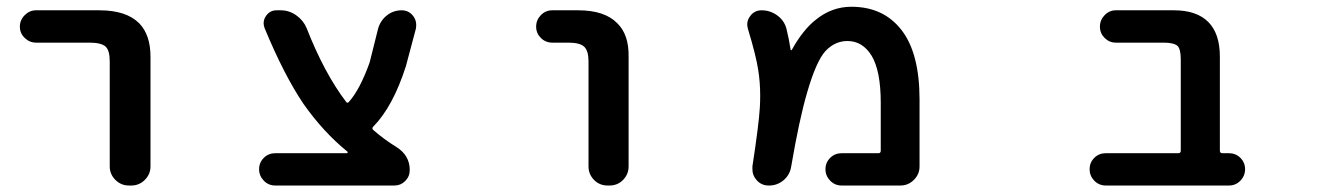

<svg xmlns="http://www.w3.org/2000/svg" viewBox="-20 -579 4040 580"><path d="M369.1 -18.6Q345.7 -18.6 328.6 -35.6Q311.5 -52.7 311.5 -76.2V-393.6Q311.5 -426.8 298.8 -438.5Q285.2 -450.2 250 -450.2H88.9Q69.3 -450.2 54.7 -464.4Q40 -478.5 40 -498.5Q40 -518.6 54.7 -533.2Q69.3 -547.9 88.9 -547.9H280.3Q361.3 -547.9 400.4 -508.8Q434.6 -473.6 434.6 -408.2V-76.2Q434.6 -52.7 417.5 -35.6Q400.4 -18.6 377 -18.6Z M811.5 -18.6Q791 -18.6 776.9 -33.2Q762.7 -47.9 762.7 -67.9Q762.7 -87.9 776.9 -102.1Q791 -116.2 811.5 -116.2H1027.3Q1029.3 -116.2 1030.3 -118.2Q1031.2 -120.1 1029.3 -121.1Q957 -179.7 896.5 -265.6Q837.9 -352.5 779.3 -494.1Q776.4 -502 776.4 -508.8Q776.4 -520.5 783.2 -530.3Q794.9 -547.9 815.4 -547.9H828.1Q853.5 -547.9 875 -532.7Q896.5 -517.6 906.2 -494.1Q960 -357.4 1025.4 -271.5Q1029.3 -265.6 1034.2 -271.5Q1067.4 -308.6 1096.7 -390.6L1122.1 -492.2Q1128.9 -516.6 1148.4 -532.2Q1168 -547.9 1193.4 -547.9Q1214.8 -547.9 1228.5 -530.3Q1237.3 -518.6 1237.3 -503.9Q1237.3 -498 1236.3 -492.2L1206.1 -378.9Q1167 -256.8 1107.4 -196.3Q1102.5 -191.4 1107.4 -186.5Q1139.6 -158.2 1177.7 -134.8Q1217.8 -109.4 1217.8 -65.4Q1217.8 -45.9 1204.1 -32.2Q1190.4 -18.6 1171.9 -18.6Z M1815.4 -18.6Q1791 -18.6 1774.4 -35.6Q1757.8 -52.7 1757.8 -76.2V-393.6Q1757.8 -425.8 1744.6 -438Q1731.4 -450.2 1696.3 -450.2H1648.4Q1627.9 -450.2 1613.8 -464.4Q1599.6 -478.5 1599.6 -498.5Q1599.6 -518.6 1613.8 -533.2Q1627.9 -547.9 1648.4 -547.9H1726.6Q1806.6 -547.9 1844.7 -508.8Q1879.9 -474.6 1878.9 -408.2V-76.2Q1878.9 -52.7 1862.3 -35.6Q1845.7 -18.6 1821.3 -18.6Z M2522.5 -18.6Q2502 -18.6 2487.8 -33.2Q2473.6 -47.9 2473.6 -67.9Q2473.6 -87.9 2487.8 -102.1Q2502 -116.2 2522.5 -116.2H2633.8Q2640.6 -116.2 2640.6 -124V-268.6Q2640.6 -364.3 2613.3 -410.2Q2585.9 -455.1 2540 -455.1Q2502 -455.1 2473.6 -424.8Q2445.3 -393.6 2418 -298.8Q2394.5 -218.8 2370.1 -76.2Q2366.2 -50.8 2347.2 -34.7Q2328.1 -18.6 2303.7 -18.6H2301.8Q2279.3 -18.6 2264.6 -36.1Q2252.9 -49.8 2252.9 -67.4Q2252.9 -71.3 2252.9 -76.2Q2272.5 -204.1 2275.4 -254.9Q2276.4 -272.5 2276.4 -290Q2276.4 -331.1 2270.5 -367.2Q2264.6 -408.2 2239.3 -492.2Q2237.3 -499 2237.3 -505.9Q2237.3 -518.6 2246.1 -530.3Q2258.8 -547.9 2280.3 -547.9Q2306.6 -547.9 2327.6 -532.7Q2348.6 -517.6 2355.5 -493.2Q2363.3 -461.9 2368.2 -429.7Q2368.2 -427.7 2369.6 -427.2Q2371.1 -426.8 2372.1 -428.7Q2405.3 -488.3 2443.4 -518.6Q2492.2 -558.6 2551.8 -558.6Q2649.4 -558.6 2704.1 -487.3Q2757.8 -417 2757.8 -278.3V-76.2Q2757.8 -52.7 2740.7 -35.6Q2723.6 -18.6 2700.2 -18.6Z M3320.3 -18.6Q3299.8 -18.6 3285.6 -33.2Q3271.5 -47.9 3271.5 -67.9Q3271.5 -87.9 3285.6 -102.1Q3299.8 -116.2 3320.3 -116.2H3540Q3546.9 -116.2 3546.9 -124V-399.4Q3546.9 -430.7 3537.1 -440.4Q3525.4 -450.2 3495.1 -450.2H3350.6Q3331.1 -450.2 3316.9 -464.4Q3302.7 -478.5 3302.7 -498.5Q3302.7 -518.6 3316.9 -533.2Q3331.1 -547.9 3350.6 -547.9H3526.4Q3594.7 -547.9 3629.9 -512.7Q3665 -477.5 3665 -408.2V-124Q3665 -116.2 3672.9 -116.2H3692.4Q3712.9 -116.2 3727.1 -102.1Q3741.2 -87.9 3741.2 -67.9Q3741.2 -47.9 3727.1 -33.2Q3712.9 -18.6 3692.4 -18.6Z"/></svg>

Font: Rounded Mgen+ 1m medium
Style: Regular
Weight: 500
Designer: [Source Han Sans]
Ryoko NISHIZUKA  (kana & ideographs); Paul D. Hunt (Latin, Greek & Cyrillic); Wenlong ZHANG  (bopomofo
Version: Version 1.059.20150602